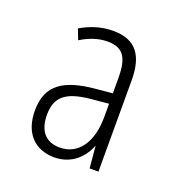

<svg xmlns="http://www.w3.org/2000/svg" viewBox="-73 -784 417 450"><g transform="rotate(20 135.5 -559.0)"><path d="M137 -722C106 -722 79 -712 57 -699L67 -673C86 -685 109 -694 133 -694C171 -694 186 -675 186 -622V-584L143 -580C69 -573 28 -549 28 -484C28 -428 59 -396 108 -396C143 -396 174 -415 190 -455L195 -400H217V-627C217 -687 196 -722 137 -722ZM153 -555 186 -558V-525C186 -463 159 -422 112 -422C78 -422 58 -443 58 -484C58 -535 89 -550 153 -555Z"/></g></svg>

Font: Noto Sans Gurmukhi UI ExtraCondensed ExtraLight
Style: Regular
Weight: 200
Width: 2
Designer: Jelle Bosma - Monotype Design Team
Foundry: Monotype Imaging Inc.
Version: Version 2.004